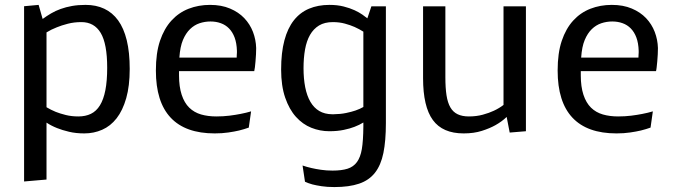

<svg xmlns="http://www.w3.org/2000/svg" viewBox="-20 -529 2720 774"><path d="M135.7 -509.3 151.9 -452.6Q168 -464.4 185.8 -474.9Q203.6 -485.4 224.6 -492.9Q245.6 -500.5 270.3 -504.9Q294.9 -509.3 325.2 -509.3Q367.2 -509.3 400.1 -493.9Q433.1 -478.5 456.1 -447Q479 -415.5 491 -366.7Q502.9 -317.9 502.9 -251Q502.9 -182.6 488.8 -133.1Q474.6 -83.5 450 -52Q425.3 -20.5 391.8 -5.9Q358.4 8.8 319.8 8.8Q286.1 8.8 258.3 2.2Q230.5 -4.4 210 -12.7Q186.5 -22 167.5 -34.7V194.8L77.1 202.6V-503.9ZM167.5 -96.7Q184.6 -86.4 204.6 -78.1Q221.7 -71.3 245.1 -65.4Q268.6 -59.6 295.9 -59.6Q324.7 -59.6 346.4 -70.1Q368.2 -80.6 382.8 -104.2Q397.5 -127.9 404.8 -165.5Q412.1 -203.1 412.1 -255.9Q412.1 -352.5 386 -396.2Q359.9 -439.9 308.1 -439.9Q278.8 -439.9 253.4 -433.3Q228 -426.8 209 -418.9Q186.5 -410.2 167.5 -398.4Z M828.6 -442.4Q805.7 -442.4 784.4 -435.3Q763.2 -428.2 746.1 -411.6Q729 -395 717.5 -367.9Q706.1 -340.8 703.1 -296.9H934.1Q934.1 -304.7 934.6 -309.1Q935.1 -313 935.1 -316.9Q935.1 -320.8 935.1 -324.2Q934.1 -355.5 925.8 -377.7Q917.5 -399.9 903.3 -414.3Q889.2 -428.7 870.1 -435.5Q851.1 -442.4 828.6 -442.4ZM982.9 -14.6Q965.3 -8.3 943.8 -2.9Q925.3 1.5 900.4 5.1Q875.5 8.8 845.7 8.8Q727.5 8.8 668 -54.7Q608.4 -118.2 608.4 -244.6Q608.4 -315.4 625 -364.5Q641.6 -413.6 670.9 -445.8Q700.2 -478 740.2 -493.7Q780.3 -509.3 826.7 -509.3Q872.6 -509.3 907.2 -494.6Q941.9 -480 964.8 -455.8Q987.8 -431.6 999.8 -400.4Q1011.7 -369.1 1012.7 -335.4Q1012.7 -325.2 1012 -309.8Q1011.2 -294.4 1010 -281.5Q1008.8 -268.6 1007.6 -257.8Q1006.3 -247.1 1004.9 -242.2H701.7V-224.6Q701.7 -179.7 712.4 -147Q723.1 -114.3 742.9 -95Q762.7 -75.7 790.5 -67.6Q818.4 -59.6 852.1 -59.6Q879.9 -59.6 905 -62.7Q930.2 -65.9 949.7 -69.8Q972.7 -74.2 992.2 -80.1Z M1199.7 138.2Q1216.3 144 1235.8 148.4Q1252.4 152.3 1274.2 155.5Q1295.9 158.7 1320.8 158.7Q1357.4 158.7 1381.1 151.1Q1404.8 143.6 1418.9 124.3Q1433.1 105 1438.7 71.8Q1444.3 38.6 1444.8 -19V-35.2Q1429.2 -25.4 1408.7 -17.6Q1391.1 -10.7 1365.7 -5.4Q1340.3 0 1307.6 0Q1270 0 1235.1 -13.9Q1200.2 -27.8 1173.1 -57.9Q1146 -87.9 1129.6 -135.5Q1113.3 -183.1 1113.3 -248.5Q1113.3 -316.9 1126.5 -366.2Q1139.6 -415.5 1164.8 -447.3Q1189.9 -479 1226.1 -494.1Q1262.2 -509.3 1308.1 -509.3Q1339.8 -509.3 1365 -502.9Q1390.1 -496.6 1409.2 -487.8Q1428.2 -479 1440.9 -470Q1453.6 -460.9 1460.9 -455.1L1477.1 -503.4H1535.6V-32.7Q1535.6 38.6 1525.6 87.6Q1515.6 136.7 1491.7 167.2Q1467.8 197.8 1427.7 211.4Q1387.7 225.1 1328.1 225.1Q1298.8 225.1 1276.6 221.7Q1254.4 218.3 1239.3 214.4Q1221.7 209.5 1209.5 203.6ZM1318.8 -68.4H1324.7Q1353 -68.8 1375.2 -73.5Q1397.5 -78.1 1413.1 -83.5Q1431.2 -89.8 1444.8 -97.7V-401.4Q1428.7 -411.6 1409.2 -420.4Q1392.6 -427.7 1370.4 -433.8Q1348.1 -439.9 1321.8 -439.9Q1288.6 -439.9 1266.1 -426.3Q1243.7 -412.6 1229.7 -388.2Q1215.8 -363.8 1209.7 -329.6Q1203.6 -295.4 1203.6 -253.9Q1203.6 -211.9 1210.4 -177.2Q1217.3 -142.6 1231.4 -118.4Q1245.6 -94.2 1267.1 -81.5Q1288.6 -68.8 1318.8 -68.4Z M2100.1 0 2034.7 5.4 2022.5 -57.6Q2003.4 -39.1 1977.1 -24.4Q1954.6 -11.7 1922.6 -1.5Q1890.6 8.8 1849.1 8.8Q1764.2 8.8 1724.9 -45.2Q1685.5 -99.1 1685.5 -213.9V-503.4H1775.4V-217.3Q1775.4 -174.8 1780 -144.8Q1784.7 -114.7 1795.7 -95.9Q1806.6 -77.1 1825 -68.4Q1843.3 -59.6 1870.1 -59.6Q1900.9 -59.6 1926.5 -66.7Q1952.1 -73.7 1970.7 -82.5Q1992.7 -92.8 2009.8 -106V-503.4H2100.1Z M2448.2 -442.4Q2425.3 -442.4 2404.1 -435.3Q2382.8 -428.2 2365.7 -411.6Q2348.6 -395 2337.2 -367.9Q2325.7 -340.8 2322.8 -296.9H2553.7Q2553.7 -304.7 2554.2 -309.1Q2554.7 -313 2554.7 -316.9Q2554.7 -320.8 2554.7 -324.2Q2553.7 -355.5 2545.4 -377.7Q2537.1 -399.9 2522.9 -414.3Q2508.8 -428.7 2489.7 -435.5Q2470.7 -442.4 2448.2 -442.4ZM2602.5 -14.6Q2585 -8.3 2563.5 -2.9Q2544.9 1.5 2520 5.1Q2495.1 8.8 2465.3 8.8Q2347.2 8.8 2287.6 -54.7Q2228 -118.2 2228 -244.6Q2228 -315.4 2244.6 -364.5Q2261.2 -413.6 2290.5 -445.8Q2319.8 -478 2359.9 -493.7Q2399.9 -509.3 2446.3 -509.3Q2492.2 -509.3 2526.9 -494.6Q2561.5 -480 2584.5 -455.8Q2607.4 -431.6 2619.4 -400.4Q2631.3 -369.1 2632.3 -335.4Q2632.3 -325.2 2631.6 -309.8Q2630.9 -294.4 2629.6 -281.5Q2628.4 -268.6 2627.2 -257.8Q2626 -247.1 2624.5 -242.2H2321.3V-224.6Q2321.3 -179.7 2332 -147Q2342.8 -114.3 2362.5 -95Q2382.3 -75.7 2410.2 -67.6Q2438 -59.6 2471.7 -59.6Q2499.5 -59.6 2524.7 -62.7Q2549.8 -65.9 2569.3 -69.8Q2592.3 -74.2 2611.8 -80.1Z"/></svg>

Font: Mako
Style: Regular
Weight: 400
Designer: vernon adams
Foundry: vernon adams
Version: Version 1.000